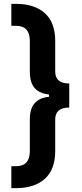

<svg xmlns="http://www.w3.org/2000/svg" viewBox="-20 -796 427 998"><path d="M63 68Q135 68 135 -10V-175Q135 -231 160 -259.5Q185 -288 235 -293V-305Q185 -310 160 -338.5Q135 -367 135 -423V-584Q135 -662 63 -662H39V-776H63Q159 -776 213 -727.5Q267 -679 267 -583V-424Q267 -362 340 -362V-237Q267 -237 267 -175V-11Q267 85 213 133.5Q159 182 63 182H39V68Z"/></svg>

Font: Cazoo Sans SemiBold
Style: Regular
Weight: 600
Designer: Jonathan Barnbrook, Julián Moncada
Foundry: Barnbrook Fonts
Version: Version 2.000;Glyphs 3.2.3 (3260)